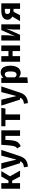

<svg xmlns="http://www.w3.org/2000/svg" viewBox="2354 -2956 831 5578"><g transform="rotate(-90 2769.0 -167.5)"><path d="M74.9 0V-544.6H236.9V-336.9H311.8L429.7 -544.6H586.7L436.4 -292.3L601.5 0H430.3L307.7 -229.2H236.9V0Z M1202.1 -544.6 1020.5 0Q984.6 108.2 912.1 164.6Q839.5 221 715.4 228.2L696.9 113.8Q750.8 107.2 783.8 93.8Q816.9 80.5 837.2 57.7Q857.4 34.9 872.3 0H816.9L644.1 -544.6H815.4L921 -103.6L1035.9 -544.6Z M1771.8 -544.6V0H1609.7V-425.6H1493.8L1490.3 -359Q1485.6 -265.6 1475.1 -203.1Q1464.6 -140.5 1444.6 -99.5Q1424.6 -58.5 1392.6 -30.8Q1360.5 -3.1 1312.8 20.5L1245.1 -82.1Q1264.6 -95.9 1279.2 -112.6Q1293.8 -129.2 1304.6 -156.9Q1315.4 -184.6 1323.1 -231.5Q1330.8 -278.5 1336.4 -352.8L1350.8 -544.6Z M2424.1 -544.6 2404.6 -424.6H2234.9V0H2072.8V-424.6H1889.7V-544.6Z M3048.2 -544.6 2866.7 0Q2830.8 108.2 2758.2 164.6Q2685.6 221 2561.5 228.2L2543.1 113.8Q2596.9 107.2 2630 93.8Q2663.1 80.5 2683.3 57.7Q2703.6 34.9 2718.5 0H2663.1L2490.3 -544.6H2661.5L2767.2 -103.6L2882.1 -544.6Z M3450.3 -562.6Q3521.5 -562.6 3565.1 -527.2Q3608.7 -491.8 3629 -427.2Q3649.2 -362.6 3649.2 -273.8Q3649.2 -189.7 3624.6 -123.8Q3600 -57.9 3553.3 -20.3Q3506.7 17.4 3440 17.4Q3360.5 17.4 3310.8 -39.5V210.3L3148.7 227.2V-544.6H3292.3L3299.5 -483.6Q3332.8 -526.2 3372.3 -544.4Q3411.8 -562.6 3450.3 -562.6ZM3400 -443.1Q3371.8 -443.1 3350.3 -426.2Q3328.7 -409.2 3310.8 -380V-150.3Q3327.7 -125.1 3346.4 -113.3Q3365.1 -101.5 3390.8 -101.5Q3433.8 -101.5 3457.9 -140.8Q3482.1 -180 3482.1 -271.8Q3482.1 -339.5 3472.3 -376.7Q3462.6 -413.8 3444.1 -428.5Q3425.6 -443.1 3400 -443.1Z M4073.8 0V-216.9H3926.2V0H3764.1V-544.6H3926.2V-336.9H4073.8V-544.6H4235.9V0Z M4851.3 -544.6V0H4698.5V-173.3Q4698.5 -242.6 4706.2 -301Q4713.8 -359.5 4725.6 -403.1L4546.7 0H4379.5V-544.6H4532.3V-369.2Q4532.3 -307.7 4524.9 -248.5Q4517.4 -189.2 4504.1 -140.5L4683.1 -544.6Z M4943.6 0 5076.9 -224.6Q5034.4 -245.6 5009.2 -280.3Q4984.1 -314.9 4984.1 -363.6Q4984.1 -443.6 5047.9 -494.1Q5111.8 -544.6 5245.6 -544.6H5461.5V0H5299.5V-190.3H5217.4L5114.9 0ZM5246.7 -288.7H5299.5V-442.6H5243.6Q5193.3 -442.6 5171.8 -423.3Q5150.3 -404.1 5150.3 -368.2Q5150.3 -330.3 5173.6 -309.5Q5196.9 -288.7 5246.7 -288.7Z"/></g></svg>

Font: Fira Code
Style: Bold
Weight: 700
Monospace: yes
Designer: Carrois Corporate, Edenspiekermann AG, Nikita Prokopov
Foundry: Carrois Corporate, Edenspiekermann AG, Nikita Prokopov
Version: Version 6.000; ttfautohint (v1.8.2) -l 8 -r 50 -G 200 -x 14 